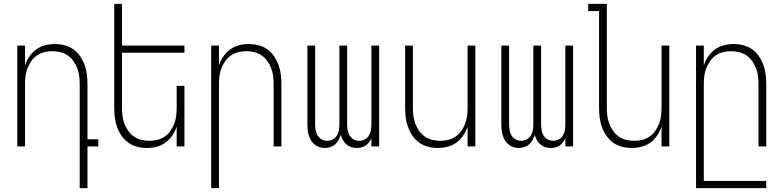

<svg xmlns="http://www.w3.org/2000/svg" viewBox="-20 -755 4040 990"><path d="M391 215V-320Q391 -341 388.5 -362Q386 -383 378.5 -402.5Q371 -422 359 -439.5Q347 -457 329.5 -469Q312 -481 291.5 -486Q271 -491 250 -491Q229 -491 208.5 -486Q188 -481 170.5 -469Q153 -457 141 -439.5Q129 -422 121.5 -402.5Q114 -383 111.5 -362Q109 -341 109 -320V0H69V-520H109V-418Q117 -442 131.5 -463.5Q146 -485 166.5 -500Q187 -515 212 -521.5Q237 -528 263 -528Q288 -528 313 -521.5Q338 -515 358.5 -500.5Q379 -486 393.5 -464.5Q408 -443 416.5 -419.5Q425 -396 428 -370.5Q431 -345 431 -320V-37H487V0H431V215Z M737 8Q712 8 687 1.5Q662 -5 641.5 -19.5Q621 -34 606.5 -55.5Q592 -77 583.5 -100.5Q575 -124 572 -149.5Q569 -175 569 -200V-735H609V-520H931V-483H609V-200Q609 -179 611.5 -158Q614 -137 621.5 -117.5Q629 -98 641 -80.5Q653 -63 670.5 -51Q688 -39 708.5 -34Q729 -29 750 -29Q771 -29 791.5 -34Q812 -39 829.5 -51Q847 -63 859 -80.5Q871 -98 878.5 -117.5Q886 -137 888.5 -158Q891 -179 891 -200V-312H931V0H891V-102Q883 -78 868.5 -56.5Q854 -35 833.5 -20Q813 -5 788 1.5Q763 8 737 8Z M1069 215V-520H1109V-418Q1117 -442 1131.5 -463.5Q1146 -485 1166.5 -500Q1187 -515 1212 -521.5Q1237 -528 1263 -528Q1288 -528 1313 -521.5Q1338 -515 1358.5 -500.5Q1379 -486 1393.5 -464.5Q1408 -443 1416.5 -419.5Q1425 -396 1428 -370.5Q1431 -345 1431 -320V0H1391V-320Q1391 -341 1388.5 -362Q1386 -383 1378.5 -402.5Q1371 -422 1359 -439.5Q1347 -457 1329.5 -469Q1312 -481 1291.5 -486Q1271 -491 1250 -491Q1229 -491 1208.5 -486Q1188 -481 1170.5 -469Q1153 -457 1141 -439.5Q1129 -422 1121.5 -402.5Q1114 -383 1111.5 -362Q1109 -341 1109 -320V215Z M1655 8Q1640 8 1626.5 3.5Q1613 -1 1602 -10Q1591 -19 1583.5 -31.5Q1576 -44 1572 -57.5Q1568 -71 1566.5 -85Q1565 -99 1565 -114V-520H1605V-114Q1605 -99 1607.5 -84Q1610 -69 1618 -56Q1626 -43 1639.5 -36Q1653 -29 1667 -29Q1682 -29 1695.5 -36Q1709 -43 1717 -56Q1725 -69 1727.5 -84Q1730 -99 1730 -114V-520H1770V-114Q1770 -99 1772.5 -84Q1775 -69 1783 -56Q1791 -43 1804.5 -36Q1818 -29 1833 -29Q1847 -29 1860.5 -36Q1874 -43 1882 -56Q1890 -69 1892.5 -84Q1895 -99 1895 -114V-520H1935V0H1895V-42Q1890 -31 1882.5 -21Q1875 -11 1865 -4.5Q1855 2 1843.5 5Q1832 8 1820 8Q1805 8 1791 3.5Q1777 -1 1766 -10.5Q1755 -20 1748 -33Q1741 -46 1737 -60Q1733 -46 1726 -33Q1719 -20 1708 -10.5Q1697 -1 1683 3.5Q1669 8 1655 8Z M2237 8Q2212 8 2187 1.5Q2162 -5 2141.5 -19.5Q2121 -34 2106.5 -55.5Q2092 -77 2083.5 -100.5Q2075 -124 2072 -149.5Q2069 -175 2069 -200V-520H2109V-200Q2109 -179 2111.5 -158Q2114 -137 2121.5 -117.5Q2129 -98 2141 -80.5Q2153 -63 2170.5 -51Q2188 -39 2208.5 -34Q2229 -29 2250 -29Q2271 -29 2291.5 -34Q2312 -39 2329.5 -51Q2347 -63 2359 -80.5Q2371 -98 2378.5 -117.5Q2386 -137 2388.5 -158Q2391 -179 2391 -200V-520H2431V0H2391V-102Q2383 -78 2368.5 -56.5Q2354 -35 2333.5 -20Q2313 -5 2288 1.5Q2263 8 2237 8Z M2655 8Q2640 8 2626.5 3.5Q2613 -1 2602 -10Q2591 -19 2583.5 -31.5Q2576 -44 2572 -57.5Q2568 -71 2566.5 -85Q2565 -99 2565 -114V-520H2605V-114Q2605 -99 2607.5 -84Q2610 -69 2618 -56Q2626 -43 2639.5 -36Q2653 -29 2667 -29Q2682 -29 2695.5 -36Q2709 -43 2717 -56Q2725 -69 2727.5 -84Q2730 -99 2730 -114V-520H2770V-114Q2770 -99 2772.5 -84Q2775 -69 2783 -56Q2791 -43 2804.5 -36Q2818 -29 2833 -29Q2847 -29 2860.5 -36Q2874 -43 2882 -56Q2890 -69 2892.5 -84Q2895 -99 2895 -114V-520H2935V0H2895V-42Q2890 -31 2882.5 -21Q2875 -11 2865 -4.5Q2855 2 2843.5 5Q2832 8 2820 8Q2805 8 2791 3.5Q2777 -1 2766 -10.5Q2755 -20 2748 -33Q2741 -46 2737 -60Q2733 -46 2726 -33Q2719 -20 2708 -10.5Q2697 -1 2683 3.5Q2669 8 2655 8Z M3237 8Q3212 8 3187 1.5Q3162 -5 3141.5 -19.5Q3121 -34 3106.5 -55.5Q3092 -77 3083.5 -100.5Q3075 -124 3072 -149.5Q3069 -175 3069 -200V-698H3013V-735H3109V-200Q3109 -179 3111.5 -158Q3114 -137 3121.5 -117.5Q3129 -98 3141 -80.5Q3153 -63 3170.5 -51Q3188 -39 3208.5 -34Q3229 -29 3250 -29Q3271 -29 3291.5 -34Q3312 -39 3329.5 -51Q3347 -63 3359 -80.5Q3371 -98 3378.5 -117.5Q3386 -137 3388.5 -158Q3391 -179 3391 -200V-520H3431V0H3391V-102Q3383 -78 3368.5 -56.5Q3354 -35 3333.5 -20Q3313 -5 3288 1.5Q3263 8 3237 8Z M3569 215V-520H3609V-418Q3617 -442 3631.5 -463.5Q3646 -485 3666.5 -500Q3687 -515 3712 -521.5Q3737 -528 3763 -528Q3788 -528 3813 -521.5Q3838 -515 3858.5 -500.5Q3879 -486 3893.5 -464.5Q3908 -443 3916.5 -419.5Q3925 -396 3928 -370.5Q3931 -345 3931 -320V0H3891V-320Q3891 -341 3888.5 -362Q3886 -383 3878.5 -402.5Q3871 -422 3859 -439.5Q3847 -457 3829.5 -469Q3812 -481 3791.5 -486Q3771 -491 3750 -491Q3729 -491 3708.5 -486Q3688 -481 3670.5 -469Q3653 -457 3641 -439.5Q3629 -422 3621.5 -402.5Q3614 -383 3611.5 -362Q3609 -341 3609 -320V178H3931V215Z"/></svg>

Font: Iosevka Extralight
Style: Regular
Weight: 200
Monospace: yes
Designer: Belleve Invis
Foundry: Belleve Invis
Version: Version 32.0.1; ttfautohint (v1.8.4)